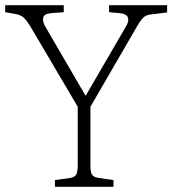

<svg xmlns="http://www.w3.org/2000/svg" viewBox="-20 -721 665 741"><path d="M192 0V-26L249 -34Q268 -37 274 -47Q280 -57 280 -85V-309L99 -616Q86 -638 74 -650.5Q62 -663 40 -667L0 -674V-701H226V-674L176 -670Q151 -668 147 -653.5Q143 -639 155 -618L310 -352H311L465 -617Q479 -639 473.5 -653.5Q468 -668 443 -670L401 -674V-701H625V-673L560 -665Q543 -663 532 -652Q521 -641 504 -611L329 -309V-81Q329 -56 335.5 -46.5Q342 -37 362 -34L418 -26V0Z"/></svg>

Font: Literata ExtraLight
Style: Regular
Weight: 250
Designer: Latin by Veronika Burian and Jose Scaglione. Greek by Irene Vlachou. Cyrillic by Vera Evstafieva.
Foundry: TypeTogether
Version: Version 3.103;gftools[0.9.29]